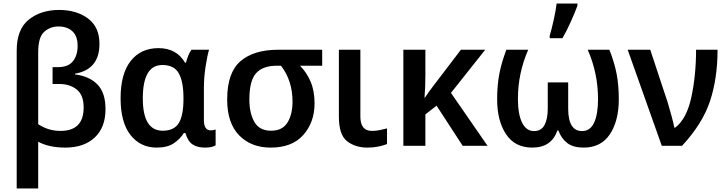

<svg xmlns="http://www.w3.org/2000/svg" viewBox="-20 -821 4097 1081"><path d="M309 -672Q358 -672 387.5 -645Q417 -618 417 -563Q417 -509 390.5 -476Q364 -443 306 -443H276V-348H316Q373 -348 412 -317Q451 -286 451 -216Q451 -84 321 -84Q251 -84 195 -122V-526Q195 -612 229 -642Q263 -672 309 -672ZM313 -765Q210 -765 142 -710.5Q74 -656 74 -535V240H195V-23Q256 10 348 10Q452 10 513 -46.5Q574 -103 574 -207Q574 -298 529 -345Q484 -392 402 -402V-406Q540 -430 540 -574Q540 -669 475.5 -717Q411 -765 313 -765Z M862 10Q922 10 958 -14Q994 -38 1015 -72H1024Q1037 -26 1064 -8Q1091 10 1134 10Q1175 10 1194 -3V-92Q1181 -87 1167 -87Q1128 -87 1128 -144V-326Q1128 -385 1137.5 -446.5Q1147 -508 1157 -541H1058Q1047 -526 1039 -505.5Q1031 -485 1027 -468H1022Q974 -550 872 -550Q773 -550 716 -478Q659 -406 659 -268Q659 -131 715 -60.5Q771 10 862 10ZM896 -85Q784 -85 784 -267Q784 -455 894 -455Q961 -455 987 -407.5Q1013 -360 1013 -269V-263Q1013 -171 986.5 -128Q960 -85 896 -85Z M1751 -239Q1751 -310 1728.5 -362Q1706 -414 1669 -451H1794V-541H1547Q1409 -541 1334 -476.5Q1259 -412 1259 -261Q1259 -128 1326.5 -59Q1394 10 1504 10Q1625 10 1688 -61.5Q1751 -133 1751 -239ZM1384 -261Q1384 -366 1421.5 -408.5Q1459 -451 1539 -451H1562Q1627 -367 1627 -249Q1627 -177 1598.5 -131Q1570 -85 1506 -85Q1441 -85 1412.5 -134Q1384 -183 1384 -261Z M2009 -541H1888V-164Q1888 -62 1934 -26Q1980 10 2049 10Q2082 10 2111 4Q2140 -2 2159 -10V-98Q2140 -93 2118 -88.5Q2096 -84 2074 -84Q2009 -84 2009 -164Z M2712 -541H2575L2421 -339Q2408 -322 2395.5 -305Q2383 -288 2373 -272H2370Q2375 -327 2375 -400V-541H2251V0H2375V-177L2438 -226L2585 0H2725L2519 -298Z M3411 -541H3289Q3347 -409 3347 -263Q3347 -178 3325 -130.5Q3303 -83 3257 -83Q3179 -83 3179 -210V-357H3064V-210Q3064 -152 3046 -117.5Q3028 -83 2986 -83Q2943 -83 2919.5 -130.5Q2896 -178 2896 -264Q2896 -409 2954 -541H2831Q2804 -470 2791.5 -406Q2779 -342 2779 -262Q2779 -141 2829 -65.5Q2879 10 2977 10Q3085 10 3118 -86H3124Q3141 -40 3174.5 -15Q3208 10 3266 10Q3364 10 3414 -65.5Q3464 -141 3464 -262Q3464 -342 3451.5 -406Q3439 -470 3411 -541ZM3075 -606H3147Q3172 -650 3195 -701.5Q3218 -753 3231 -789V-801H3114Q3109 -761 3097.5 -709Q3086 -657 3075 -620Z M3514 -541 3706 0H3820Q3936 -125 3978 -253Q4020 -381 4020 -541H3899Q3899 -397 3872.5 -274Q3846 -151 3781 -102H3777Q3772 -127 3760 -171.5Q3748 -216 3739 -245L3641 -541Z"/></svg>

Font: Noto Sans Display Medium
Style: Regular
Weight: 500
Designer: Monotype Design Team
Foundry: Monotype Imaging Inc.
Version: Version 1.900